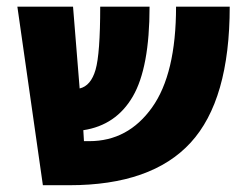

<svg xmlns="http://www.w3.org/2000/svg" viewBox="-20 -544 718 566"><path d="M106.4 2 31.2 -524.4H195.3L214.8 -283.2Q248 -291 261.7 -338.4Q275.4 -385.7 275.4 -524.4H420.9Q420.9 -344.7 371.6 -259.8Q322.3 -174.8 225.6 -160.2L227.5 -127.9H243.2Q357.4 -127.9 428.2 -227.1Q499 -326.2 499 -524.4H657.2Q657.2 -249 542 -123.5Q426.8 2 184.6 2Z"/></svg>

Font: Gen Shin Gothic Heavy
Style: Bold
Weight: 900
Designer: [Source Han Sans]
Ryoko NISHIZUKA  (kana & ideographs); Paul D. Hunt (Latin, Greek & Cyrillic); Wenlong ZHANG  (bopomofo
Version: Version 1.002.20150607